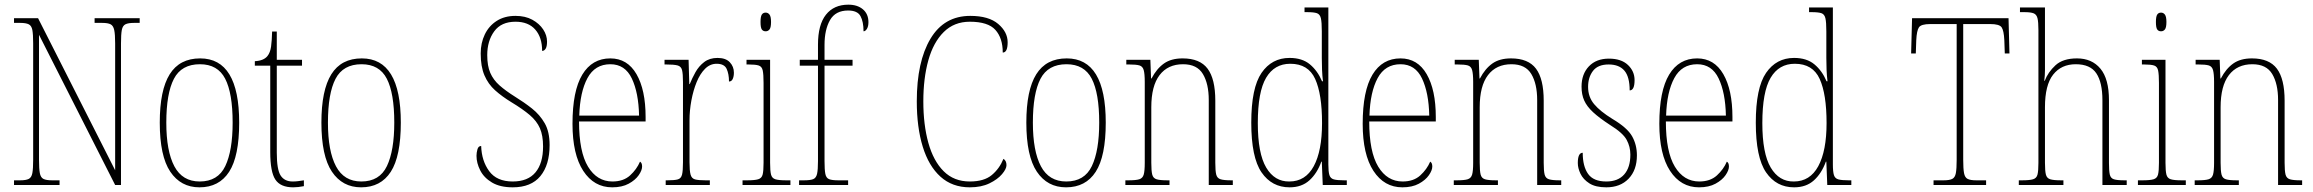

<svg xmlns="http://www.w3.org/2000/svg" viewBox="-20 -792 9901 822"><path d="M40 0V-20H66Q91 -20 103 -26Q115 -32 118.5 -51Q122 -70 122 -108V-606Q122 -645 118.5 -663.5Q115 -682 103 -688Q91 -694 66 -694H40V-714H143L473 -63V-606Q473 -645 469 -663.5Q465 -682 453.5 -688Q442 -694 417 -694H385V-714H578V-694H554Q529 -694 517 -688Q505 -682 501.5 -663.5Q498 -645 498 -606V0H473L147 -643V-108Q147 -70 150.5 -51Q154 -32 166 -26Q178 -20 203 -20H235V0Z M834 10Q754 10 709 -57Q664 -124 664 -267Q664 -406 706.5 -474Q749 -542 837 -542Q1004 -542 1004 -267Q1004 -123 961 -56.5Q918 10 834 10ZM835 -15Q913 -15 944.5 -81Q976 -147 976 -267Q976 -393 944 -455Q912 -517 836 -517Q757 -517 724.5 -454.5Q692 -392 692 -267Q692 -145 726.5 -80Q761 -15 835 -15Z M1235 10Q1181 10 1159 -23Q1137 -56 1137 -141V-511H1071V-530Q1109 -532 1125 -552Q1137 -567 1140.5 -592.5Q1144 -618 1145 -657H1165V-536H1273V-511H1165V-138Q1165 -66 1181.5 -40.5Q1198 -15 1233 -15Q1246 -15 1256.5 -16.5Q1267 -18 1281 -20V5Q1256 10 1235 10Z M1526 10Q1446 10 1401 -57Q1356 -124 1356 -267Q1356 -406 1398.5 -474Q1441 -542 1529 -542Q1696 -542 1696 -267Q1696 -123 1653 -56.5Q1610 10 1526 10ZM1527 -15Q1605 -15 1636.5 -81Q1668 -147 1668 -267Q1668 -393 1636 -455Q1604 -517 1528 -517Q1449 -517 1416.5 -454.5Q1384 -392 1384 -267Q1384 -145 1418.5 -80Q1453 -15 1527 -15Z M2175 10Q2121 10 2086.5 -10.5Q2052 -31 2036 -62.5Q2020 -94 2020 -125Q2020 -138 2024 -152.5Q2028 -167 2040 -167Q2042 -103 2074.5 -59Q2107 -15 2175 -15Q2240 -15 2272.5 -54Q2305 -93 2305 -165Q2305 -212 2291.5 -243Q2278 -274 2248 -299.5Q2218 -325 2170 -354Q2129 -379 2099.5 -405.5Q2070 -432 2054 -469.5Q2038 -507 2038 -563Q2038 -608 2055.5 -644.5Q2073 -681 2106.5 -702.5Q2140 -724 2187 -724Q2229 -724 2259 -707.5Q2289 -691 2305.5 -666Q2322 -641 2322 -614Q2322 -593 2316 -583.5Q2310 -574 2301 -574Q2301 -632 2271.5 -665.5Q2242 -699 2187 -699Q2126 -699 2096 -658Q2066 -617 2066 -556Q2066 -510 2079 -480Q2092 -450 2118.5 -426.5Q2145 -403 2185 -378Q2224 -354 2257.5 -327.5Q2291 -301 2312 -264.5Q2333 -228 2333 -171Q2333 -86 2293.5 -38Q2254 10 2175 10Z M2601 10Q2523 10 2477 -60.5Q2431 -131 2431 -262Q2431 -403 2473 -472.5Q2515 -542 2593 -542Q2666 -542 2705 -474.5Q2744 -407 2744 -291V-272H2459Q2459 -142 2497.5 -78.5Q2536 -15 2602 -15Q2649 -15 2677.5 -41Q2706 -67 2720 -100Q2729 -95 2729 -79Q2729 -63 2714.5 -42Q2700 -21 2671.5 -5.5Q2643 10 2601 10ZM2716 -297Q2714 -395 2685 -456Q2656 -517 2593 -517Q2527 -517 2495 -457.5Q2463 -398 2460 -297Z M2830 0V-20H2837Q2868 -20 2882 -24Q2896 -28 2900 -44.5Q2904 -61 2904 -97V-441Q2904 -476 2900 -492Q2896 -508 2880.5 -512Q2865 -516 2832 -516H2825V-536H2928L2931 -432H2933Q2943 -457 2957.5 -483Q2972 -509 2995 -526.5Q3018 -544 3052 -544Q3087 -544 3104.5 -525.5Q3122 -507 3122 -481Q3122 -465 3117 -454Q3112 -443 3101 -443Q3101 -475 3091 -497Q3081 -519 3048 -519Q3020 -519 2998.5 -497.5Q2977 -476 2962.5 -440.5Q2948 -405 2940 -362Q2932 -319 2932 -277V-97Q2932 -61 2936.5 -44.5Q2941 -28 2955.5 -24Q2970 -20 3001 -20H3019V0Z M3258 -658Q3247 -658 3241.5 -666Q3236 -674 3236 -698Q3236 -721 3241.5 -729.5Q3247 -738 3258 -738Q3268 -738 3274.5 -729.5Q3281 -721 3281 -698Q3281 -674 3274.5 -666Q3268 -658 3258 -658ZM3159 0V-20H3179Q3211 -20 3226 -24.5Q3241 -29 3245 -44.5Q3249 -60 3249 -95V-437Q3249 -473 3245.5 -490Q3242 -507 3228.5 -511.5Q3215 -516 3185 -516H3176V-536H3277V-95Q3277 -60 3281 -44.5Q3285 -29 3299.5 -24.5Q3314 -20 3346 -20H3364V0Z M3401 0V-20H3422Q3449 -20 3461.5 -25Q3474 -30 3478 -47.5Q3482 -65 3482 -102V-511H3404V-536H3482V-601Q3482 -686 3516 -729Q3550 -772 3612 -772Q3651 -772 3674.5 -752Q3698 -732 3698 -697Q3698 -679 3691.5 -668.5Q3685 -658 3677 -658Q3677 -699 3664 -723Q3651 -747 3611 -747Q3557 -747 3533.5 -706Q3510 -665 3510 -600V-536H3630V-511H3510V-102Q3510 -65 3513.5 -47.5Q3517 -30 3529.5 -25Q3542 -20 3569 -20H3611V0Z M4132 10Q4057 10 4006.5 -35.5Q3956 -81 3930.5 -164Q3905 -247 3905 -358Q3905 -528 3963.5 -626Q4022 -724 4134 -724Q4213 -724 4253.5 -689.5Q4294 -655 4294 -611Q4294 -567 4273 -567Q4273 -629 4241.5 -664Q4210 -699 4132 -699Q4065 -699 4020.5 -655Q3976 -611 3954.5 -534Q3933 -457 3933 -358Q3933 -258 3954.5 -180.5Q3976 -103 4020 -59Q4064 -15 4132 -15Q4193 -15 4226 -42.5Q4259 -70 4276 -112Q4289 -104 4289 -85Q4289 -69 4270 -46.5Q4251 -24 4216 -7Q4181 10 4132 10Z M4544 10Q4464 10 4419 -57Q4374 -124 4374 -267Q4374 -406 4416.5 -474Q4459 -542 4547 -542Q4714 -542 4714 -267Q4714 -123 4671 -56.5Q4628 10 4544 10ZM4545 -15Q4623 -15 4654.5 -81Q4686 -147 4686 -267Q4686 -393 4654 -455Q4622 -517 4546 -517Q4467 -517 4434.5 -454.5Q4402 -392 4402 -267Q4402 -145 4436.5 -80Q4471 -15 4545 -15Z M4798 0V-20H4811Q4843 -20 4857.5 -24.5Q4872 -29 4876.5 -44.5Q4881 -60 4881 -95V-441Q4881 -476 4876.5 -492Q4872 -508 4858 -512Q4844 -516 4814 -516H4802V-536H4905L4908 -456H4910Q4932 -498 4963 -520Q4994 -542 5043 -542Q5117 -542 5150 -498Q5183 -454 5183 -361V-95Q5183 -60 5187 -44.5Q5191 -29 5205.5 -24.5Q5220 -20 5251 -20H5258V0H5155V-364Q5155 -433 5130 -475Q5105 -517 5045 -517Q4980 -517 4944.5 -470.5Q4909 -424 4909 -333V-95Q4909 -60 4913 -44.5Q4917 -29 4931.5 -24.5Q4946 -20 4978 -20H4987V0Z M5501 10Q5425 10 5381 -54Q5337 -118 5337 -267Q5337 -416 5381 -480Q5425 -544 5501 -544Q5555 -544 5588 -516.5Q5621 -489 5640 -444H5644Q5641 -468 5640 -493.5Q5639 -519 5639 -544V-658Q5639 -697 5635 -714Q5631 -731 5618 -735.5Q5605 -740 5576 -740H5565V-760H5667V-88Q5667 -57 5671.5 -42.5Q5676 -28 5690.5 -24Q5705 -20 5735 -20H5746V0H5643L5639 -100H5637Q5619 -50 5586 -20Q5553 10 5501 10ZM5500 -15Q5569 -15 5604.5 -80.5Q5640 -146 5640 -265Q5640 -389 5610.5 -454Q5581 -519 5504 -519Q5436 -519 5400.5 -459Q5365 -399 5365 -265Q5365 -135 5401 -74.5Q5437 -14 5500 -15Z M5984 10Q5906 10 5860 -60.5Q5814 -131 5814 -262Q5814 -403 5856 -472.5Q5898 -542 5976 -542Q6049 -542 6088 -474.5Q6127 -407 6127 -291V-272H5842Q5842 -142 5880.5 -78.5Q5919 -15 5985 -15Q6032 -15 6060.5 -41Q6089 -67 6103 -100Q6112 -95 6112 -79Q6112 -63 6097.5 -42Q6083 -21 6054.5 -5.5Q6026 10 5984 10ZM6099 -297Q6097 -395 6068 -456Q6039 -517 5976 -517Q5910 -517 5878 -457.5Q5846 -398 5843 -297Z M6204 0V-20H6217Q6249 -20 6263.5 -24.5Q6278 -29 6282.5 -44.5Q6287 -60 6287 -95V-441Q6287 -476 6282.5 -492Q6278 -508 6264 -512Q6250 -516 6220 -516H6208V-536H6311L6314 -456H6316Q6338 -498 6369 -520Q6400 -542 6449 -542Q6523 -542 6556 -498Q6589 -454 6589 -361V-95Q6589 -60 6593 -44.5Q6597 -29 6611.5 -24.5Q6626 -20 6657 -20H6664V0H6561V-364Q6561 -433 6536 -475Q6511 -517 6451 -517Q6386 -517 6350.5 -470.5Q6315 -424 6315 -333V-95Q6315 -60 6319 -44.5Q6323 -29 6337.5 -24.5Q6352 -20 6384 -20H6393V0Z M6857 10Q6811 10 6784.5 -7Q6758 -24 6746.5 -48Q6735 -72 6735 -94Q6735 -138 6756 -138Q6756 -80 6779 -47.5Q6802 -15 6857 -15Q6907 -15 6933.5 -45Q6960 -75 6960 -130Q6960 -164 6944 -193.5Q6928 -223 6873 -257Q6827 -287 6800.5 -311.5Q6774 -336 6762.5 -361.5Q6751 -387 6751 -421Q6751 -475 6782.5 -508Q6814 -541 6868 -541Q6921 -541 6949.5 -514Q6978 -487 6978 -449Q6978 -405 6957 -405Q6957 -463 6934.5 -489.5Q6912 -516 6867 -516Q6821 -516 6800 -488.5Q6779 -461 6779 -420Q6779 -377 6805 -346Q6831 -315 6883 -283Q6947 -245 6967.5 -208.5Q6988 -172 6988 -127Q6988 -64 6952.5 -27Q6917 10 6857 10Z M7254 10Q7176 10 7130 -60.5Q7084 -131 7084 -262Q7084 -403 7126 -472.5Q7168 -542 7246 -542Q7319 -542 7358 -474.5Q7397 -407 7397 -291V-272H7112Q7112 -142 7150.5 -78.5Q7189 -15 7255 -15Q7302 -15 7330.5 -41Q7359 -67 7373 -100Q7382 -95 7382 -79Q7382 -63 7367.5 -42Q7353 -21 7324.5 -5.5Q7296 10 7254 10ZM7369 -297Q7367 -395 7338 -456Q7309 -517 7246 -517Q7180 -517 7148 -457.5Q7116 -398 7113 -297Z M7661 10Q7585 10 7541 -54Q7497 -118 7497 -267Q7497 -416 7541 -480Q7585 -544 7661 -544Q7715 -544 7748 -516.5Q7781 -489 7800 -444H7804Q7801 -468 7800 -493.5Q7799 -519 7799 -544V-658Q7799 -697 7795 -714Q7791 -731 7778 -735.5Q7765 -740 7736 -740H7725V-760H7827V-88Q7827 -57 7831.5 -42.5Q7836 -28 7850.5 -24Q7865 -20 7895 -20H7906V0H7803L7799 -100H7797Q7779 -50 7746 -20Q7713 10 7661 10ZM7660 -15Q7729 -15 7764.5 -80.5Q7800 -146 7800 -265Q7800 -389 7770.5 -454Q7741 -519 7664 -519Q7596 -519 7560.5 -459Q7525 -399 7525 -265Q7525 -135 7561 -74.5Q7597 -14 7660 -15Z M8258 0V-20H8301Q8326 -20 8338 -26Q8350 -32 8353.5 -51Q8357 -70 8357 -108V-689H8244Q8205 -689 8195.5 -675Q8186 -661 8184 -620L8182 -563H8162L8166 -714H8579L8583 -563H8563L8561 -620Q8559 -661 8549.5 -675Q8540 -689 8501 -689H8385V-108Q8385 -70 8388.5 -51Q8392 -32 8404 -26Q8416 -20 8441 -20H8483V0Z M8623 0V-20H8637Q8669 -20 8684 -24.5Q8699 -29 8703 -44.5Q8707 -60 8707 -95V-663Q8707 -698 8703 -714Q8699 -730 8686.5 -735Q8674 -740 8647 -740H8628V-760H8735V-491Q8735 -471 8732 -446H8734Q8748 -483 8780 -512.5Q8812 -542 8872 -542Q8936 -542 8972.5 -498Q9009 -454 9009 -363V-94Q9009 -61 9012.5 -45Q9016 -29 9030 -24.5Q9044 -20 9075 -20H9085V0H8981V-363Q8981 -439 8955 -478Q8929 -517 8867 -517Q8805 -517 8770 -472.5Q8735 -428 8735 -333V-95Q8735 -60 8739 -44.5Q8743 -29 8757.5 -24.5Q8772 -20 8804 -20H8814V0Z M9232 -658Q9221 -658 9215.5 -666Q9210 -674 9210 -698Q9210 -721 9215.5 -729.5Q9221 -738 9232 -738Q9242 -738 9248.5 -729.5Q9255 -721 9255 -698Q9255 -674 9248.5 -666Q9242 -658 9232 -658ZM9133 0V-20H9153Q9185 -20 9200 -24.5Q9215 -29 9219 -44.5Q9223 -60 9223 -95V-437Q9223 -473 9219.5 -490Q9216 -507 9202.5 -511.5Q9189 -516 9159 -516H9150V-536H9251V-95Q9251 -60 9255 -44.5Q9259 -29 9273.5 -24.5Q9288 -20 9320 -20H9338V0Z M9376 0V-20H9389Q9421 -20 9435.5 -24.5Q9450 -29 9454.5 -44.5Q9459 -60 9459 -95V-441Q9459 -476 9454.5 -492Q9450 -508 9436 -512Q9422 -516 9392 -516H9380V-536H9483L9486 -456H9488Q9510 -498 9541 -520Q9572 -542 9621 -542Q9695 -542 9728 -498Q9761 -454 9761 -361V-95Q9761 -60 9765 -44.5Q9769 -29 9783.5 -24.5Q9798 -20 9829 -20H9836V0H9733V-364Q9733 -433 9708 -475Q9683 -517 9623 -517Q9558 -517 9522.5 -470.5Q9487 -424 9487 -333V-95Q9487 -60 9491 -44.5Q9495 -29 9509.5 -24.5Q9524 -20 9556 -20H9565V0Z"/></svg>

Font: Noto Serif Condensed Thin
Style: Regular
Weight: 100
Width: 3
Designer: Monotype Design Team
Foundry: Monotype Imaging Inc.
Version: Version 2.013; ttfautohint (v1.8.4.7-5d5b)